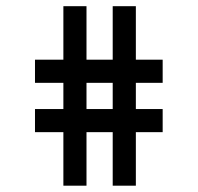

<svg xmlns="http://www.w3.org/2000/svg" viewBox="-20 -670 626 608"><path d="M180.7 -82V-251.5H90.8V-324.7H180.7V-407.7H90.8V-481H180.7V-650.4H253.9V-481H336.9V-650.4H410.2V-481H495.1V-407.7H410.2V-324.7H495.1V-251.5H410.2V-82H336.9V-251.5H253.9V-82ZM253.9 -324.7H336.9V-407.7H253.9Z"/></svg>

Font: Consola Mono
Style: Book
Weight: 400
Monospace: yes
Designer: Wojciech Kalinowski "wmk69" (wmk69@o2.pl)
Foundry: Wojciech Kalinowski "wmk69" (wmk69@o2.pl)
Version: Version 2.1.0